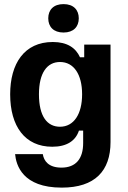

<svg xmlns="http://www.w3.org/2000/svg" viewBox="-20 -712 607 912"><path d="M281.7 -557.5C329.2 -557.5 354.2 -585 354.2 -625C354.2 -665 329.2 -692.5 281.7 -692.5C234.2 -692.5 209.2 -665 209.2 -625C209.2 -585 234.2 -557.5 281.7 -557.5ZM273.3 179.2C430.8 179.2 505 100 505 -37.5V-500H380V-440H360C340 -484.2 300 -512.5 230.8 -512.5C95 -512.5 28.3 -409.2 28.3 -264.2C28.3 -112.5 98.3 -15 228.3 -15C297.5 -15 339.2 -43.3 355 -91.7H375V-32.5C375 41.7 340.8 84.2 271.7 84.2C210.8 84.2 188.3 52.5 183.3 20H51.7C56.7 72.5 86.7 179.2 273.3 179.2ZM265 -110C204.2 -110 165 -159.2 165 -264.2C165 -366.7 204.2 -417.5 265 -417.5C330.8 -417.5 370 -358.3 370 -264.2C370 -170 330.8 -110 265 -110Z"/></svg>

Font: Familjen Grotesk
Style: Bold
Weight: 700
Designer: Anders Wikstroem, Jonas Baeckman, Matilda Gysing, Kristian Moeller
Foundry: Familjen STHLM AB
Version: Version 2.000